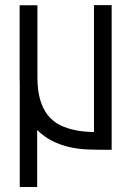

<svg xmlns="http://www.w3.org/2000/svg" viewBox="-20 -603 526 769"><path d="M59.1 146V-270Q58.6 -281.2 58.6 -292.5V-582H129.9V-292.5Q129.9 -147.5 221.2 -101.6Q274.9 -75.2 356.4 -74.2V-582.5H427.2V-2.9Q365.2 -2.9 331.1 -4.4Q250 -7.8 189 -38.6Q154.8 -56.2 128.9 -82.5V146Z"/></svg>

Font: Greenwashing Machine
Style: Regular
Weight: 400
Designer: Tup Wanders
Foundry: Free font, DO NOT SELL
Version: Version 1.00;August 10, 2023;FontCreator 11.5.0.2430 64-bit